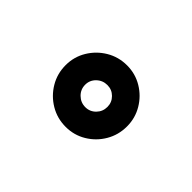

<svg xmlns="http://www.w3.org/2000/svg" viewBox="-51 -919 552 552"><g transform="rotate(45 225.0 -643.0)"><path d="M226 -518.5Q191.5 -518.5 163 -535.5Q134.5 -552.5 117.5 -581Q100.5 -609.5 100.5 -644Q100.5 -678 117.5 -706.2Q134.5 -734.5 163 -751.5Q191.5 -768.5 226 -768.5Q260 -768.5 288.2 -751.5Q316.5 -734.5 333.2 -706.2Q350 -678 350 -644Q350 -609.5 333.2 -581Q316.5 -552.5 288.2 -535.5Q260 -518.5 226 -518.5ZM226 -598.5Q244.5 -598.5 257.5 -611.8Q270.5 -625 270.5 -644Q270.5 -662.5 257.5 -675.5Q244.5 -688.5 226 -688.5Q207 -688.5 193.5 -675.5Q180 -662.5 180 -644Q180 -625 193.5 -611.8Q207 -598.5 226 -598.5Z"/></g></svg>

Font: Trispace Condensed SemiBold
Style: Regular
Weight: 600
Width: 3
Designer: Tyler Finck
Foundry: Etcetera Type Company
Version: Version 1.210; ttfautohint (v1.8.3)